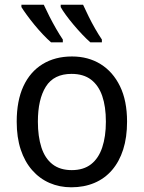

<svg xmlns="http://www.w3.org/2000/svg" viewBox="-20 -786 610 816"><path d="M520 -269Q520 -202 503.5 -150.5Q487 -99 456 -63Q425 -27 381 -8.5Q337 10 283 10Q233 10 190.5 -8.5Q148 -27 116.5 -63Q85 -99 68 -150.5Q51 -202 51 -269Q51 -358 79.5 -419.5Q108 -481 161 -513.5Q214 -546 286 -546Q355 -546 407.5 -513.5Q460 -481 490 -419.5Q520 -358 520 -269ZM141 -269Q141 -206 156 -159.5Q171 -113 203 -88Q235 -63 285 -63Q335 -63 367 -88Q399 -113 414.5 -159.5Q430 -206 430 -269Q430 -333 414.5 -378Q399 -423 367 -447.5Q335 -472 284 -472Q209 -472 175 -418Q141 -364 141 -269ZM333 -766Q343 -744 356.5 -716.5Q370 -689 385 -663Q400 -637 413 -618V-606H364Q348 -620 329.5 -639.5Q311 -659 292.5 -681Q274 -703 259.5 -723Q245 -743 238 -756V-766ZM166 -766Q176 -744 190 -716.5Q204 -689 219 -663Q234 -637 247 -618V-606H197Q181 -620 162.5 -639.5Q144 -659 126 -681Q108 -703 93.5 -723Q79 -743 71 -756V-766Z"/></svg>

Font: Noto Sans Display
Style: Regular
Weight: 400
Designer: Monotype Design Team
Foundry: Monotype Imaging Inc.
Version: Version 2.003